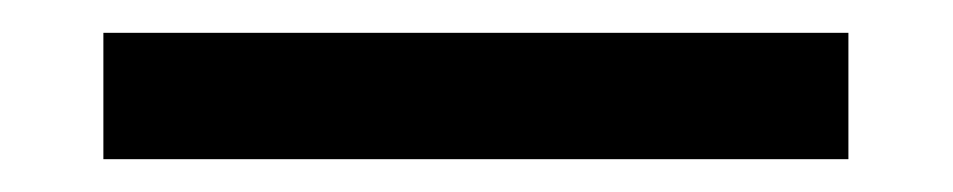

<svg xmlns="http://www.w3.org/2000/svg" viewBox="-20 -20 581 117"><path d="M43 0H497V77H43Z"/></svg>

Font: Kanit
Style: Regular
Weight: 400
Designer: Katatrad Team
Foundry: Cadson Demak
Version: Version 1.001